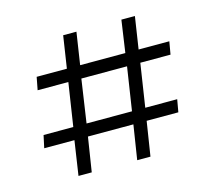

<svg xmlns="http://www.w3.org/2000/svg" viewBox="-84 -652 842 755"><g transform="rotate(-15 337.0 -275.0)"><path d="M147 0 168 -140H45L56 -191H177L204 -367H79L89 -419H212L232 -550H286L266 -419H450L469 -550H524L504 -419H629L620 -367H497L470 -191H600L591 -140H462L440 0H386L408 -140H223L201 0ZM231 -191H416L443 -367H257Z"/></g></svg>

Font: Literata 12pt
Style: Regular
Weight: 400
Designer: Latin by Veronika Burian and Jose Scaglione. Greek by Irene Vlachou. Cyrillic by Vera Evstafieva.
Foundry: TypeTogether
Version: Version 3.002